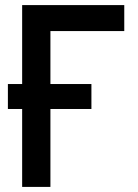

<svg xmlns="http://www.w3.org/2000/svg" viewBox="-20 -734 540 754"><path d="M67 0H178V-306H339V-404H178V-612H468V-714H67V-404H11V-306H67Z"/></svg>

Font: Noto Sans Mono ExtraCondensed SemiBold
Style: Regular
Weight: 600
Width: 2
Designer: Monotype Design Team
Foundry: Monotype Imaging Inc.
Version: Version 2.014